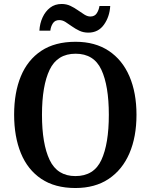

<svg xmlns="http://www.w3.org/2000/svg" viewBox="-20 -935 758 965"><path d="M359 10Q256 10 187.5 -36Q119 -82 85 -165Q51 -248 51 -359Q51 -470 85 -552Q119 -634 187.5 -679.5Q256 -725 360 -725Q458 -725 526.5 -679.5Q595 -634 630.5 -551.5Q666 -469 666 -358Q666 -247 630.5 -164.5Q595 -82 526.5 -36Q458 10 359 10ZM359 -50Q452 -50 489.5 -131Q527 -212 527 -358Q527 -504 489.5 -584.5Q452 -665 360 -665Q268 -665 229.5 -584.5Q191 -504 191 -358Q191 -212 229.5 -131Q268 -50 359 -50ZM424 -771Q399 -771 379 -780.5Q359 -790 341.5 -802.5Q324 -815 309 -824.5Q294 -834 278 -834Q256 -834 245.5 -817.5Q235 -801 233 -781H178Q180 -817 194 -847.5Q208 -878 232 -896.5Q256 -915 290 -915Q314 -915 334 -905.5Q354 -896 371.5 -883.5Q389 -871 404.5 -861.5Q420 -852 434 -852Q456 -852 466.5 -868.5Q477 -885 480 -905H534Q531 -851 502.5 -811Q474 -771 424 -771Z"/></svg>

Font: Noto Serif Georgian SemiCondensed SemiBold
Style: Regular
Weight: 600
Width: 4
Designer: Monotype Design Team, Akaki Razmadze
Foundry: Google LLC
Version: Version 2.003; ttfautohint (v1.8.4.7-5d5b)